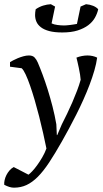

<svg xmlns="http://www.w3.org/2000/svg" viewBox="-23 -703 487 909"><path d="M196.8 0Q189.9 -33.7 181.2 -72.8Q172.4 -111.8 162.4 -151.4Q152.3 -190.9 141.4 -228.5Q130.4 -266.1 119.6 -297.1Q108.9 -328.1 98.6 -350.1Q88.4 -372.1 79.6 -379.9L24.4 -387.2V-408.7Q28.8 -411.6 38.8 -417Q48.8 -422.4 61.3 -427.5Q73.7 -432.6 87.6 -436.5Q101.6 -440.4 113.8 -440.4Q131.8 -440.4 140.9 -430.7Q149.9 -420.9 155.8 -407.2Q166.5 -382.3 178.7 -349.6Q190.9 -316.9 202.9 -278.8Q214.8 -240.7 225.6 -199Q236.3 -157.2 243.7 -114.7L246.1 -63.5H248L269.5 -113.8Q281.7 -137.7 294.7 -164.6Q307.6 -191.4 319.6 -219Q331.5 -246.6 341.8 -273.7Q352.1 -300.8 358.9 -325.2Q358.4 -334.5 356 -350.1Q353.5 -365.7 350.1 -381.8Q346.7 -397.9 343.5 -411.4Q340.3 -424.8 338.9 -430.2Q351.1 -435.1 364.7 -437.7Q378.4 -440.4 391.1 -440.4Q403.8 -440.4 415.5 -437.7Q427.2 -435.1 437 -430.2Q433.1 -401.4 423.6 -368.7Q414.1 -335.9 400.9 -301.3Q387.7 -266.6 371.6 -230.7Q355.5 -194.8 338.1 -160.4Q320.8 -126 303.5 -94Q286.1 -62 270.5 -34.2Q237.3 24.4 209.7 66.2Q182.1 107.9 155.8 134.3Q129.4 160.6 102.3 173.1Q75.2 185.5 43 185.5Q32.7 185.5 21.5 182.1Q10.3 178.7 -2.9 171.9Q-3.9 162.1 -1.2 149.9Q1.5 137.7 7.3 126Q13.2 114.3 22 104Q30.8 93.8 42 87.9L111.8 124Q118.2 119.6 129.4 107.9Q140.6 96.2 152.8 79.3Q165 62.5 177 42Q189 21.5 196.8 0ZM272 -549.3Q234.9 -549.3 210.2 -555.9Q185.5 -562.5 170.7 -574Q155.8 -585.4 149.4 -600.3Q143.1 -615.2 143.1 -631.8Q143.1 -645 146 -659.2Q163.1 -670.9 181.2 -676.5Q199.2 -682.1 217.8 -683.1L237.8 -671.9L221.2 -592.3Q231.9 -586.9 248.8 -584.7Q265.6 -582.5 279.8 -582.5Q284.2 -582.5 292 -583Q299.8 -583.5 308.6 -584.7Q317.4 -585.9 326.2 -587.2Q335 -588.4 341.3 -589.8L358.4 -671.9L384.3 -683.1Q402.8 -681.6 418.2 -675.3Q433.6 -668.9 441.9 -659.2Q437.5 -638.7 426.3 -618.9Q415 -599.1 394.8 -583.7Q374.5 -568.4 344.5 -558.8Q314.5 -549.3 272 -549.3Z"/></svg>

Font: PT Astra Serif
Style: Italic
Weight: 400
Italic angle: -16°
Designer: A.Korolkova, I. Chaeva
Foundry: ParaType Ltd
Version: Version 1.001